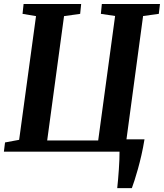

<svg xmlns="http://www.w3.org/2000/svg" viewBox="-20 -763 825 966"><path d="M569.8 183.5Q572.1 162.4 574.2 138.1Q576.3 113.9 578 89.1Q579.7 64.4 580.6 41.3Q581.5 18.3 581.4 0H-0.4L5.3 -46.3L76.3 -59.5L161.2 -681.9L93.4 -693.3L98.7 -743H388.4L383.3 -693.3L302.2 -681.9L217.4 -56.2H474L559.1 -682.6L487.5 -693.3L492.4 -743H784.9L779 -693.3L699.9 -682.4L616.3 -62H707Q700.2 -20.2 691.6 17.3Q683 54.9 674.1 86.7Q665.3 118.5 657.3 143Q649.3 167.5 643.4 183.5Z"/></svg>

Font: Merriweather 7pt Light
Style: Italic
Weight: 300
Italic angle: -7.8°
Designer: Eben Sorkin
Foundry: Eben Sorkin
Version: Version 2.200;gftools[0.9.31]